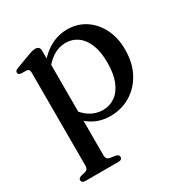

<svg xmlns="http://www.w3.org/2000/svg" viewBox="-165 -611 936 975"><g transform="rotate(-30 303.0 -123.5)"><path d="M198 -450.5V-389L202 -380.5V164.5Q202 178 207 184.8Q212 191.5 222 193.5L256 199Q265 201 269.2 205.5Q273.5 210 273.5 216.5Q273.5 224 268 228.5Q262.5 233 251 233H58Q47 233 41.5 228.5Q36 224 36 216.5Q36 210.5 40.2 206.2Q44.5 202 53 199.5L76.5 194Q86.5 191.5 91.5 184.8Q96.5 178 96.5 164.5V-379.5Q96.5 -391 92.8 -396Q89 -401 80.5 -402L46.5 -403Q38 -404.5 34.5 -408Q31 -411.5 31 -417.5Q31 -424 35 -427.8Q39 -431.5 50 -436L129.5 -465.5Q144.5 -471.5 154.5 -473.8Q164.5 -476 171.5 -476Q185 -476 191.5 -469.2Q198 -462.5 198 -450.5ZM177.5 -331.5 161 -357Q199.5 -415.5 250.5 -447.8Q301.5 -480 361.5 -480Q420.5 -480 466.8 -449.8Q513 -419.5 539.5 -366.5Q566 -313.5 566 -245Q566 -166 534.8 -108.5Q503.5 -51 451 -19.8Q398.5 11.5 333.5 11.5Q274.5 11.5 227.8 -17.5Q181 -46.5 152.5 -100.5L177 -125.5Q203 -80.5 238.8 -57.2Q274.5 -34 316 -34Q355.5 -34 387 -55.8Q418.5 -77.5 436.8 -121.8Q455 -166 455 -232.5Q455 -296.5 437.5 -339Q420 -381.5 389.5 -403.2Q359 -425 320 -425Q279.5 -425 243.5 -401.5Q207.5 -378 177.5 -331.5Z"/></g></svg>

Font: Fraunces
Style: Regular
Weight: 400
Version: Version 1.000;[b76b70a41]